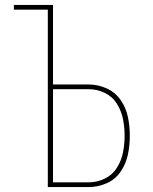

<svg xmlns="http://www.w3.org/2000/svg" viewBox="-20 -755 616 775"><path d="M173 0H338Q376 0 411 -15.5Q446 -31 467.5 -63Q489 -95 496.5 -132Q504 -169 504 -207Q504 -245 496.5 -282Q489 -319 467.5 -350.5Q446 -382 411 -398Q376 -414 338 -414H194V-735H36V-716H173ZM338 -19H194V-395H338Q372 -395 403 -380Q434 -365 452 -336Q470 -307 476.5 -274Q483 -241 483 -207Q483 -173 476.5 -140Q470 -107 452 -78Q434 -49 403 -34Q372 -19 338 -19Z"/></svg>

Font: Iosevka Sparkle Thin
Style: Regular
Weight: 100
Designer: Belleve Invis
Foundry: Belleve Invis
Version: Version 4.5.0; ttfautohint (v1.8.3)